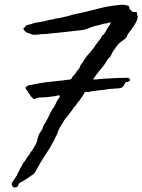

<svg xmlns="http://www.w3.org/2000/svg" viewBox="-20 -726 610 823"><path d="M532.2 -700.2Q535.2 -691.4 535.2 -688.5Q537.1 -685.5 542.5 -680.2Q547.9 -674.8 550.8 -674.8Q562 -674.8 564 -673.8Q564.9 -673.3 565.7 -672.9Q566.4 -672.4 567.4 -671.9Q567.4 -661.1 568.4 -660.2Q569.8 -658.7 570.3 -657.2Q570.3 -651.9 568.4 -643.6Q565.9 -635.3 561.5 -627.9L551.8 -612.3Q546.9 -604.5 541.5 -597.7L531.2 -584Q526.9 -578.6 524.4 -570.8Q522 -564 514.6 -558.6Q507.8 -553.7 501 -548.8Q494.1 -543.9 488.3 -538.1L476.6 -523.4Q474.6 -518.6 471.2 -515.1Q468.8 -512.7 465.8 -507.8Q460.4 -500 456.5 -490.2Q452.6 -481 443.4 -474.6Q428.7 -448.7 412.1 -429.7Q393.6 -408.2 378.9 -385.7Q391.1 -384.8 400.9 -386.2Q406.2 -387.2 412.6 -387.7Q418.9 -388.2 425.8 -388.7Q455.1 -390.6 480.5 -391.6Q505.9 -392.6 531.2 -392.6Q539.1 -386.7 536.1 -377.9Q531.2 -377.9 528.8 -375.5Q526.4 -373 521.5 -375Q517.1 -372.6 516.6 -370.1Q516.1 -367.7 513.7 -365.2Q507.8 -348.1 487.8 -347.2Q478 -346.7 468.8 -346.2Q459.5 -345.7 451.2 -344.7Q440.9 -344.2 439.9 -343.3Q439.5 -342.8 438.5 -342.8L402.8 -338.4Q393.6 -337.4 384.8 -336.2Q376 -335 367.2 -334Q361.8 -330.1 356 -331.5Q349.1 -333 344.7 -331.1Q341.3 -328.6 340.8 -326.2Q340.3 -323.2 337.9 -320.3Q333.5 -314.9 329.1 -307.6Q324.7 -300.3 320.3 -294.9Q311 -285.6 302.7 -271.5Q298.3 -268.1 296.4 -264.6Q293.9 -260.3 291 -256.8Q275.9 -235.8 256.8 -212.9Q254.4 -208.5 251.7 -204.1Q249 -199.7 246.6 -195.8L235.4 -177.7Q229.5 -166.5 225.6 -153.3Q222.2 -144.5 219.2 -140.1Q217.3 -137.7 216.1 -134.5Q214.8 -131.3 213.9 -127.9Q209 -120.1 204.1 -111.3Q199.2 -102.5 194.3 -92.8Q181.6 -73.2 167.5 -51.3Q153.3 -29.3 140.6 -5.9Q138.7 -2.9 137 0Q135.3 2.9 133.8 6.3Q130.9 12.7 126 17.6Q123 21.5 119.6 23.4Q117.7 24.4 116.2 25.4Q114.7 26.4 113.3 27.3Q105.5 33.2 94.7 40Q84 46.9 76.2 51.8Q65.4 55.7 61.5 61.5Q57.6 67.4 55.7 74.2Q41 81.1 35.2 74.2Q29.3 67.4 30.3 61.5Q30.3 57.6 35.6 50.8Q38.1 47.4 40 44.7Q42 42 43 40L52.7 25.4Q55.7 17.6 57.1 14.6Q58.6 11.7 60.5 8.8L64 2.9Q65.4 0.5 65.4 -2.9Q70.3 -8.3 73.2 -15.1Q74.7 -18.6 76.4 -21.7Q78.1 -24.9 80.1 -28.3Q88.4 -36.6 93.8 -46.9Q99.1 -57.1 108.4 -66.4Q110.4 -72.3 113.3 -76.2Q116.2 -80.1 120.1 -84Q125.5 -94.7 132.8 -106.9Q139.2 -117.7 141.6 -133.8Q145 -148.4 151.4 -157.2Q156.7 -164.6 162.1 -173.8Q164.1 -180.7 166 -186.5Q168 -192.4 172.9 -197.3Q178.7 -207 182.6 -214.8Q186.5 -222.7 191.4 -232.4Q196.3 -245.1 206.1 -259.8Q207 -261.2 208 -262.7Q209 -264.2 210 -265.1Q210.9 -266.1 211.9 -267.8Q212.9 -269.5 213.9 -271.5Q218.3 -278.8 220.2 -284.2Q222.2 -289.6 226.6 -296.9Q229 -301.3 232.9 -305.2Q236.3 -308.6 236.3 -316.4Q228 -318.4 220.7 -314.5Q214.8 -314 208.3 -313Q201.7 -312 193.8 -311Q176.8 -308.6 163.1 -308.6Q158.2 -308.6 151.9 -308.1Q145.5 -307.6 139.6 -306.6L129.9 -302.2Q125 -300.3 120.1 -304.7Q116.7 -310.1 114.7 -311Q112.8 -312 112.3 -313.5Q106.4 -324.2 101.6 -329.1Q100.6 -330.6 99.1 -334.5Q98.6 -336.9 94.7 -338.9Q91.8 -341.8 88.9 -349.6Q98.6 -362.3 115.2 -362.3Q136.7 -367.2 158 -370.6Q179.2 -374 200.2 -376Q221.2 -377.9 241.9 -380.4Q262.7 -382.8 283.2 -385.7Q286.6 -388.2 287.6 -391.1Q289.1 -395 291 -397.5Q293.5 -400.4 296.1 -403.3Q298.8 -406.2 301.3 -408.7Q306.6 -414.1 309.6 -421.9Q314 -424.3 314.5 -426.8Q314.9 -429.2 318.4 -431.6Q322.3 -437 322.8 -440.4Q323.7 -444.8 325.2 -446.3Q336.9 -461.4 339.8 -467.3Q343.8 -474.1 348.6 -480.5Q351.1 -483.9 353.5 -487.1Q356 -490.2 358.4 -492.7Q360.8 -495.1 363.3 -498Q365.7 -501 368.2 -503.9Q370.1 -506.3 371.8 -508.3Q373.5 -510.3 375 -512.2L380.9 -519.5Q388.7 -532.7 401.4 -547.9Q412.1 -560.1 418.9 -575.2Q424.8 -575.7 426.3 -580.6Q427.7 -584.5 431.6 -587.9Q436.5 -599.1 443.4 -608.9Q450.2 -618.7 455.1 -629.9Q449.7 -630.9 443.4 -627.9Q437 -625 428.7 -625Q423.8 -624 419.9 -623Q416 -622.1 413.1 -621.1Q410.2 -620.1 406.7 -619.1Q403.3 -618.2 399.4 -617.2Q384.8 -615.2 368.7 -608.4Q360.8 -605 353 -602.3Q345.2 -599.6 337.9 -597.7Q319.3 -595.7 301.8 -593.8Q284.2 -591.8 267.6 -589.8Q251 -587.9 234.1 -586.2Q217.3 -584.5 200.2 -583Q196.3 -582.5 192.4 -582Q188.5 -581.5 184.6 -581.1Q180.7 -580.6 176.8 -580.3Q172.9 -580.1 168.9 -580.1Q153.3 -580.1 137.7 -577.1Q132.8 -578.1 128.9 -577.1Q125.5 -576.7 120.1 -577.1Q108.4 -581.1 105.5 -583Q103 -585 97.7 -585Q92.8 -587.9 91.8 -588.9Q89.8 -590.8 87.9 -590.8Q81.1 -599.6 80.1 -602.1Q79.1 -604.5 85.9 -608.4Q89.8 -618.2 102.1 -620.1Q113.8 -622.1 122.1 -626Q128.9 -627.4 135.7 -628.9Q142.6 -630.4 148.9 -631.3Q155.8 -632.3 162.6 -633.8Q169.4 -635.3 176.8 -636.7Q184.6 -639.2 190.7 -640.4Q196.8 -641.6 201.2 -642.1Q209.5 -642.6 217.8 -646.5Q232.4 -647.5 245.6 -650.9Q252.4 -652.8 259 -654.3Q265.6 -655.8 272.5 -657.2Q274.9 -658.7 280.8 -659.7Q285.6 -660.6 288.1 -663.1Q298.8 -663.1 298.8 -665Q323.7 -669.9 347.9 -675.5Q372.1 -681.2 395.5 -687.5Q442.4 -700.2 494.1 -705.1Q515.6 -707.5 532.2 -700.2Z"/></svg>

Font: Fasthand
Style: Regular
Weight: 400
Designer: Danh Hong
Version: Version 8.002; ttfautohint (v1.8.3)